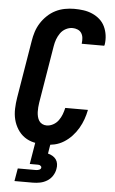

<svg xmlns="http://www.w3.org/2000/svg" viewBox="-63 -785 625 1046"><g transform="rotate(5 250.0 -261.5)"><path d="M205 8Q175 8 145.5 1.5Q116 -5 93 -21Q70 -37 54.5 -61.5Q39 -86 32 -114Q25 -142 26 -173Q27 -204 32 -234L84 -548Q88 -574 96 -599Q104 -624 118.5 -647Q133 -670 153.5 -689.5Q174 -709 198 -721Q222 -733 248 -738Q274 -743 300 -743Q326 -743 351 -739.5Q376 -736 399 -726Q422 -716 440 -700Q458 -684 468.5 -662Q479 -640 482.5 -614.5Q486 -589 482 -563Q481 -562 481 -560.5Q481 -559 480 -557H357Q357 -558 357 -558.5Q357 -559 357 -560Q359 -574 357.5 -589Q356 -604 348.5 -615.5Q341 -627 327.5 -632.5Q314 -638 300 -638Q281 -638 263 -628.5Q245 -619 233.5 -602.5Q222 -586 215.5 -568Q209 -550 206 -531L154 -217Q152 -204 151 -191Q150 -178 150.5 -165.5Q151 -153 154 -140.5Q157 -128 163.5 -118Q170 -108 181 -102.5Q192 -97 205 -97Q223 -97 240.5 -106.5Q258 -116 269.5 -132Q281 -148 287.5 -165.5Q294 -183 298 -201H422Q417 -175 408 -149.5Q399 -124 385 -100Q371 -76 351.5 -55Q332 -34 308 -19Q284 -4 257.5 2Q231 8 205 8ZM57 220 69 150H169Q177 150 186 146.5Q195 143 196 135Q197 131 194.5 128Q192 125 189 123Q186 121 182 120.5Q178 120 174 120H132L152 0H235L226 55Q239 58 251 65Q263 72 270.5 82.5Q278 93 280 107Q282 121 279 135Q276 154 264.5 172Q253 190 235 201Q217 212 197 216Q177 220 157 220Z"/></g></svg>

Font: Iosevka Curly XBdObl
Style: Regular
Weight: 800
Italic angle: -9°
Monospace: yes
Designer: Belleve Invis
Foundry: Belleve Invis
Version: Version 11.1.0; ttfautohint (v1.8.3)